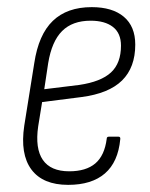

<svg xmlns="http://www.w3.org/2000/svg" viewBox="-20 -510 421 538"><path d="M171 8Q100 8 68 -35Q36 -78 48 -158L76 -333Q88 -413 128 -451.5Q168 -490 237 -490Q295 -490 327 -463Q359 -436 359 -385Q359 -321 322 -284.5Q285 -248 208 -238L98 -224L87 -156Q78 -94 100 -62Q122 -30 174 -30Q221 -30 247 -52Q273 -74 279 -121Q279 -127 285 -127H312Q318 -127 317 -120Q311 -56 274 -24Q237 8 171 8ZM104 -260 202 -272Q263 -281 291 -307Q319 -333 319 -382Q319 -417 296.5 -434.5Q274 -452 234 -452Q183 -452 154 -423Q125 -394 115 -333Z"/></svg>

Font: Sofia Sans Condensed ExtraLight
Style: Italic
Weight: 250
Italic angle: -9°
Version: Version 4.100